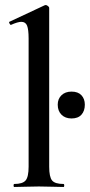

<svg xmlns="http://www.w3.org/2000/svg" viewBox="-20 -745 358 765"><path d="M37 0Q34 0 34 -6Q34 -12 37 -12Q70 -12 82 -26Q94 -40 94 -81V-592Q94 -627 88 -642.5Q82 -658 65 -658Q51 -658 24 -646Q21 -645 18 -651Q15 -657 17 -658L158 -724Q160 -725 162 -725Q166 -725 171 -721Q176 -717 176 -714V-81Q176 -40 187.5 -26Q199 -12 233 -12Q236 -12 236 -6Q236 0 233 0Q214 0 188.5 -1Q163 -2 135 -2Q107 -2 81.5 -1Q56 0 37 0ZM265 -273Q240 -273 225 -288Q210 -303 210 -328Q210 -351 225 -365.5Q240 -380 265 -380Q291 -380 304.5 -365.5Q318 -351 318 -328Q318 -303 304.5 -288Q291 -273 265 -273Z"/></svg>

Font: Cormorant Garamond Light SemiBold
Style: Regular
Weight: 600
Version: Version 4.001